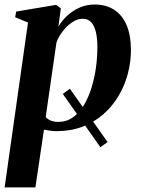

<svg xmlns="http://www.w3.org/2000/svg" viewBox="-26 -556 609 830"><path d="M439 58 408 80.5 245.5 -150 276 -172.5ZM-6 254 95 -458.5 39.5 -481.5 44 -506 216.5 -535 237 -520 226.5 -441Q242 -467.5 265.8 -489.2Q289.5 -511 319.5 -523.8Q349.5 -536.5 383 -536.5Q431.5 -536.5 466.8 -514.2Q502 -492 521 -448Q540 -404 540 -339.5Q540 -287 526.2 -235.8Q512.5 -184.5 485.8 -140Q459 -95.5 420 -61.5Q381 -27.5 330.2 -8.2Q279.5 11 218 11Q205 11 191 9Q177 7 164 4.5L127 254ZM171.5 -50Q180 -40.5 193.5 -34.8Q207 -29 226 -29Q261.5 -29 289 -48.5Q316.5 -68 336.5 -101.2Q356.5 -134.5 369.5 -176.5Q382.5 -218.5 388.8 -263.8Q395 -309 395 -351.5Q395 -390 388.5 -417.5Q382 -445 368 -460Q354 -475 331.5 -475Q308 -475 285.2 -459.2Q262.5 -443.5 244.5 -420Q226.5 -396.5 218 -372Z"/></svg>

Font: Merriweather 96pt
Style: Bold Italic
Weight: 700
Italic angle: -7.8°
Version: Version 2.101